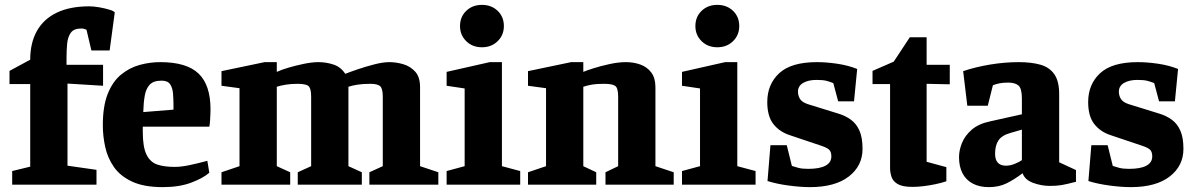

<svg xmlns="http://www.w3.org/2000/svg" viewBox="-20 -758 4907 788"><path d="M30 0V-56L104 -74V-413H19V-467L104 -513Q104 -582 131.5 -631Q159 -680 213 -706Q267 -732 346 -732Q365 -732 387.5 -728Q410 -724 428.5 -718.5Q447 -713 451 -707L430 -551H355L335 -636Q331 -638 325.5 -639.5Q320 -641 313 -641Q283 -641 270.5 -623.5Q258 -606 255.5 -578Q253 -550 253 -518V-492H403V-406L257 -415V-78L376 -61V0Z M648 10Q571 10 522.5 -12.5Q474 -35 448 -72Q422 -109 412 -154Q402 -199 402 -244Q402 -322 422 -372.5Q442 -423 476.5 -451.5Q511 -480 553 -491.5Q595 -503 638 -503Q746 -503 795 -456Q844 -409 844 -309Q844 -304 843.5 -290Q843 -276 842 -261Q841 -246 839 -238H566V-217Q566 -154 581.5 -123Q597 -92 626 -82.5Q655 -73 697 -73Q724 -73 759 -80.5Q794 -88 831 -98L839 -49Q814 -27 765 -8.5Q716 10 648 10ZM568 -298 692 -308V-328Q692 -352 690 -375Q688 -398 678 -412.5Q668 -427 643 -427Q610 -427 594.5 -410.5Q579 -394 574 -365Q569 -336 568 -298Z M889 0V-51L963 -76V-396L889 -406V-466L1066 -503H1116V-463Q1133 -471 1163 -480Q1193 -489 1227 -496Q1261 -503 1287 -503Q1319 -503 1349 -493Q1379 -483 1397 -455Q1417 -463 1449.5 -474Q1482 -485 1517 -494Q1552 -503 1578 -503Q1606 -503 1635 -494.5Q1664 -486 1684 -464Q1704 -442 1704 -400V-76L1779 -51V0H1496V-51L1551 -76V-361Q1551 -394 1540.5 -404Q1530 -414 1500 -414Q1469 -414 1447 -410.5Q1425 -407 1410 -402Q1410 -399 1410 -397Q1410 -395 1410 -392V-76L1465 -51V0H1202V-51L1257 -76V-361Q1257 -393 1247.5 -403.5Q1238 -414 1201 -414Q1174 -414 1153 -410.5Q1132 -407 1116 -402V-76L1171 -51V0Z M1813 0V-56L1887 -76V-395L1813 -406V-463L1990 -503H2040V-76L2115 -56V0ZM1958 -564Q1919 -564 1893.5 -589Q1868 -614 1868 -651Q1868 -689 1893.5 -713.5Q1919 -738 1958 -738Q1997 -738 2022.5 -713.5Q2048 -689 2048 -651Q2048 -614 2022.5 -589Q1997 -564 1958 -564Z M2147 0V-51L2221 -76V-396L2147 -406V-466L2324 -503H2374V-463Q2385 -468 2415 -477.5Q2445 -487 2481.5 -495Q2518 -503 2549 -503Q2581 -503 2608.5 -493Q2636 -483 2653 -460.5Q2670 -438 2670 -400V-76L2745 -51V0H2465V-51L2517 -76V-361Q2517 -396 2505.5 -405Q2494 -414 2459 -414Q2428 -414 2410.5 -411Q2393 -408 2374 -402V-76L2427 -51V0Z M2779 0V-56L2853 -76V-395L2779 -406V-463L2956 -503H3006V-76L3081 -56V0ZM2924 -564Q2885 -564 2859.5 -589Q2834 -614 2834 -651Q2834 -689 2859.5 -713.5Q2885 -738 2924 -738Q2963 -738 2988.5 -713.5Q3014 -689 3014 -651Q3014 -614 2988.5 -589Q2963 -564 2924 -564Z M3304 10Q3266 10 3217 3.5Q3168 -3 3130 -15L3142 -162H3209L3230 -77Q3242 -73 3257 -69Q3272 -65 3297 -65Q3344 -65 3368 -78Q3392 -91 3392 -116Q3392 -136 3382 -144.5Q3372 -153 3347 -161L3222 -203Q3179 -217 3154 -249Q3129 -281 3129 -339Q3129 -412 3178 -457.5Q3227 -503 3333 -503Q3371 -503 3415.5 -496.5Q3460 -490 3498 -475L3485 -342H3420L3400 -417Q3385 -423 3371 -426.5Q3357 -430 3331 -430Q3297 -430 3276 -417.5Q3255 -405 3255 -382Q3255 -366 3263 -352.5Q3271 -339 3294 -331L3420 -292Q3450 -283 3472.5 -266.5Q3495 -250 3507.5 -221.5Q3520 -193 3520 -147Q3520 -77 3463.5 -33.5Q3407 10 3304 10Z M3725 9Q3684 9 3664.5 -2.5Q3645 -14 3639 -32Q3633 -50 3633 -68V-413H3561V-467L3648 -505L3714 -605H3783V-492H3878V-412L3783 -414V-94L3864 -72V-14Q3843 -7 3819 -2Q3795 3 3770.5 6Q3746 9 3725 9Z M4038 10Q4000 10 3972.5 -4.5Q3945 -19 3930.5 -46.5Q3916 -74 3916 -113Q3916 -141 3928 -171Q3940 -201 3968 -225.5Q3996 -250 4044 -260L4174 -289V-354Q4174 -395 4160 -407Q4146 -419 4118 -419Q4097 -419 4082 -416Q4067 -413 4055 -408L4034 -324H3950L3933 -466Q3983 -483 4043 -493Q4103 -503 4161 -503Q4213 -503 4250 -492.5Q4287 -482 4307 -453.5Q4327 -425 4327 -372V-92L4396 -60V-12Q4358 -2 4337.5 1.5Q4317 5 4289 5Q4254 5 4220 -7.5Q4186 -20 4177 -47Q4141 -20 4110 -5Q4079 10 4038 10ZM4108 -78Q4127 -78 4146 -86Q4165 -94 4174 -101V-226L4129 -213Q4092 -203 4078 -182Q4064 -161 4064 -127Q4064 -102 4075.5 -90Q4087 -78 4108 -78Z M4621 10Q4583 10 4534 3.5Q4485 -3 4447 -15L4459 -162H4526L4547 -77Q4559 -73 4574 -69Q4589 -65 4614 -65Q4661 -65 4685 -78Q4709 -91 4709 -116Q4709 -136 4699 -144.5Q4689 -153 4664 -161L4539 -203Q4496 -217 4471 -249Q4446 -281 4446 -339Q4446 -412 4495 -457.5Q4544 -503 4650 -503Q4688 -503 4732.5 -496.5Q4777 -490 4815 -475L4802 -342H4737L4717 -417Q4702 -423 4688 -426.5Q4674 -430 4648 -430Q4614 -430 4593 -417.5Q4572 -405 4572 -382Q4572 -366 4580 -352.5Q4588 -339 4611 -331L4737 -292Q4767 -283 4789.5 -266.5Q4812 -250 4824.5 -221.5Q4837 -193 4837 -147Q4837 -77 4780.5 -33.5Q4724 10 4621 10Z"/></svg>

Font: Manuale ExtraBold
Style: Regular
Weight: 800
Version: Version 1.002